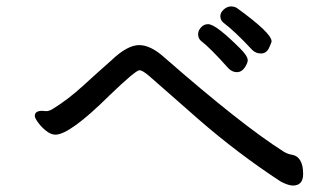

<svg xmlns="http://www.w3.org/2000/svg" viewBox="-20 -678 1040 596"><path d="M889 -102Q876 -102 852 -114Q719 -201 597 -307Q543 -354 502.5 -390Q462 -426 442 -443Q422 -460 413 -460Q401 -460 320 -382Q197 -260 152 -260Q138 -260 123 -272Q108 -284 98 -298Q88 -312 88 -318Q88 -334 111 -334L123 -333Q133 -333 144 -340Q191 -369 237 -411Q283 -453 325 -490Q375 -538 412 -538Q448 -538 491 -499Q730 -290 861 -207Q875 -199 885 -198Q921 -192 921 -138Q921 -102 889 -102ZM715 -454Q701 -454 689 -466Q632 -530 604 -551Q595 -559 595 -572Q595 -583 604 -593Q613 -603 626 -603Q650 -603 726 -527Q749 -504 749 -491Q749 -482 739.5 -468Q730 -454 715 -454ZM790 -512Q774 -512 763 -523Q710 -580 673 -608Q664 -616 664 -628Q664 -639 674.5 -648.5Q685 -658 697 -658Q709 -658 717 -652Q823 -575 823 -550Q823 -546 815 -529Q807 -512 790 -512Z"/></svg>

Font: ToneOZ-Pinyin-WenKai-Medium
Style: Medium
Weight: 700
Designer: Fontworks Inc.
Foundry: ToneOZ
Version: Version 0.240331